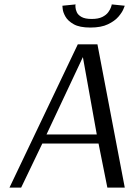

<svg xmlns="http://www.w3.org/2000/svg" viewBox="-20 -851 608 871"><path d="M422 -650 546 0H467L427 -200H172L76 0H23L333 -650ZM191 -241H419L356 -592ZM396 -765Q426 -765 444 -774Q462 -783 471 -795.5Q480 -808 483 -817Q486 -826 486 -826L487 -831L546 -825Q546 -825 540 -810Q534 -795 517.5 -775.5Q501 -756 470 -741Q439 -726 390 -726Q341 -726 314.5 -741Q288 -756 277 -775.5Q266 -795 264.5 -810Q263 -825 263 -825L323 -831L322 -826Q322 -826 322.5 -817Q323 -808 328.5 -795.5Q334 -783 350 -774Q366 -765 396 -765Z"/></svg>

Font: Arsenal SC
Style: Italic
Weight: 400
Italic angle: -9.10001°
Designer: Andrij Shevchenko
Foundry: Stairsfor
Version: Version 2.001; ttfautohint (v1.8.4.7-5d5b)